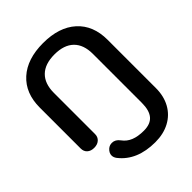

<svg xmlns="http://www.w3.org/2000/svg" viewBox="-268 -848 1253 1253"><g transform="rotate(-45 358.0 -222.0)"><path d="M168 160Q155 143 155 125Q155 101 178 81Q194 68 215 68Q246 68 268 98Q291 130 328 145Q365 160 419 160Q480 160 509 126Q538 92 538 22V-430Q538 -515 492 -560Q446 -605 358 -605Q270 -605 224 -560Q178 -515 178 -430V-50Q178 -23 159.5 -6.5Q141 10 111 10Q81 10 63 -6Q45 -22 45 -50V-427Q45 -560 128 -635Q211 -710 358 -710Q505 -710 588 -635Q671 -560 671 -427V18Q671 93 640 149Q609 205 552 235.5Q495 266 419 266Q251 266 168 160Z"/></g></svg>

Font: Kodchasan
Style: Bold
Weight: 700
Designer: Katatrad Aksorn Co.,Ltd.
Foundry: Cadson Demak Co.,Ltd.
Version: Version 1.000; ttfautohint (v1.6)